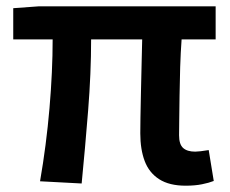

<svg xmlns="http://www.w3.org/2000/svg" viewBox="-20 -575 731 609"><path d="M569 14Q517 14 485 -6.5Q453 -27 439 -64Q425 -101 425 -152Q425 -169 425.5 -202Q426 -235 427 -278Q428 -321 429 -366Q430 -411 431 -450H269Q269 -343 259.5 -224Q250 -105 239 7L107 0Q127 -115 137 -232Q147 -349 147 -450H22V-549L104 -555H664V-450H556Q553 -409 551.5 -362Q550 -315 549.5 -271Q549 -227 548.5 -194Q548 -161 548 -146Q548 -117 561 -105.5Q574 -94 599 -94Q612 -94 642 -99L658 -1Q643 5 620.5 9.5Q598 14 569 14Z"/></svg>

Font: Noto Sans JP SemiBold
Style: Regular
Weight: 600
Designer: Ryoko NISHIZUKA  (kana, bopomofo & ideographs); Paul D. Hunt (Latin, Greek & Cyrillic); Sandoll Communications , Soo-you
Foundry: Adobe
Version: Version 2.004-H2;hotconv 1.0.118;makeotfexe 2.5.65603